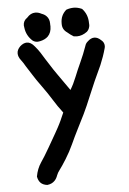

<svg xmlns="http://www.w3.org/2000/svg" viewBox="-57 -733 614 914"><g transform="rotate(-5 250.0 -276.0)"><path d="M294.9 -684.6Q312.5 -690.9 330.6 -690.9Q348.6 -690.9 368.7 -682.1L370.1 -681.2Q396.5 -652.8 396.5 -611.8Q397 -607.9 397 -602.3Q397 -596.7 394.5 -589.8Q391.6 -579.6 382.8 -571.3Q359.4 -553.7 333.5 -553.7Q326.7 -553.7 318.4 -555.2Q302.2 -564.9 289.1 -576.7Q266.6 -591.8 266.6 -618.2Q266.6 -620.1 266.6 -622.6Q266.6 -659.7 293.5 -683.6ZM87.9 -616.7Q86.4 -623 86.4 -627.9Q86.4 -649.9 106 -663.1Q123.5 -683.6 146 -683.6Q160.6 -683.6 175.8 -675.3Q189.9 -670.4 198.2 -661.6Q211.9 -647.9 211.9 -625.5Q211.9 -623 211.9 -620.1Q212.4 -616.2 212.4 -612.8Q212.4 -582 194.8 -564.5Q180.7 -550.8 156.2 -545.9Q150.4 -544.4 145.5 -544.4Q131.8 -544.4 121.1 -552.7Q92.3 -579.1 87.9 -616.7ZM93.3 -544.9Q112.8 -544.9 129.9 -523.4Q143.1 -508.3 154.3 -491.2Q164.1 -474.6 174.1 -459.2Q184.1 -443.8 193.4 -429.2Q208.5 -404.8 225.3 -381.3Q242.2 -357.9 280.8 -302.2Q296.9 -328.6 309.8 -361.1Q322.8 -393.6 339.4 -429.7Q356 -465.8 369.6 -504.4Q373 -517.1 383.3 -525.4Q398.9 -540.5 415.3 -540.5Q431.6 -540.5 447.3 -525.4Q461.9 -514.2 461.9 -496.6Q461.9 -491.7 460.4 -486.3Q449.7 -446.8 433.1 -407.7Q396 -329.1 372.6 -271.7Q349.1 -214.4 333.3 -182.1Q317.4 -149.9 299.3 -114.3Q281.2 -78.6 265.6 -44.2Q250 -9.8 228.8 24.2Q207.5 58.1 197 71.5Q186.5 85 182.1 97.2Q176.8 112.8 167 122.6Q153.8 136.2 131.8 138.7Q111.3 136.2 100.3 125.2Q89.4 114.3 85.9 94.7Q92.3 57.6 111.8 28.8Q127 7.3 153.3 -38.3Q179.7 -84 190.7 -103.5Q201.7 -123 205.3 -129.9Q209 -136.7 212.9 -144.5Q216.8 -152.3 220.7 -160.6Q228.5 -177.7 237.3 -198.2Q212.4 -230.5 192.9 -262.5Q173.3 -294.4 147 -330.6Q120.6 -366.7 106 -390.6Q91.3 -414.6 79.1 -432.6Q69.8 -449.7 58.1 -464.8Q45.4 -481 45.4 -497.6Q45.4 -515.1 61 -530.3Q77.1 -544.9 93.3 -544.9Z"/></g></svg>

Font: Bakudai
Style: Bold
Weight: 700
Version: Version 1.48